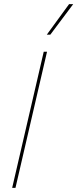

<svg xmlns="http://www.w3.org/2000/svg" viewBox="-20 -911 375 931"><path d="M315 -891H335L224 -743H207ZM208 -660 55 0H39L192 -660Z"/></svg>

Font: Elaine Sans Thin
Style: Italic
Weight: 250
Italic angle: -13°
Designer: Wei Huang
Foundry: Wei Huang
Version: Version 2.001;December 24, 2019;FontCreator 12.0.0.2547 64-b